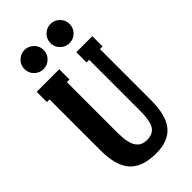

<svg xmlns="http://www.w3.org/2000/svg" viewBox="-274 -955 1034 1034"><g transform="rotate(-45 243.5 -438.0)"><path d="M197.3 -761.2Q175.3 -740.2 146 -740.2Q116.7 -740.2 95 -761.2Q73.2 -782.2 73.2 -813Q73.2 -843.8 95 -865Q116.7 -886.2 146 -886.2Q175.3 -886.2 197.3 -865Q219.2 -843.8 219.2 -813Q219.2 -782.2 197.3 -761.2ZM395.3 -761.2Q373.5 -740.2 344.2 -740.2Q314.9 -740.2 293 -761.2Q271 -782.2 271 -813Q271 -843.8 293 -865Q314.9 -886.2 344.2 -886.2Q373.5 -886.2 395.3 -865Q417 -843.8 417 -813Q417 -782.2 395.3 -761.2ZM253.9 9.8Q150.4 9.8 101.8 -43Q53.2 -95.7 53.2 -215.8V-602.1H33.2V-680.2H205.1V-602.1H185.1V-215.8Q185.1 -175.8 190.9 -148.2Q196.8 -120.6 208.5 -105Q220.2 -89.4 235.1 -82.8Q250 -76.2 270 -76.2Q315.4 -76.2 335.2 -106.4Q355 -136.7 355 -215.8V-602.1H335V-680.2H457V-602.1H437V-215.8Q437 -96.7 392.1 -43.5Q347.2 9.8 253.9 9.8Z"/></g></svg>

Font: Margherita Black
Style: Regular
Weight: 900
Designer: James Puckett
Foundry: Dunwich Type Founders
Version: Version 1.008;hotconv 1.0.109;makeotfexe 2.5.65596